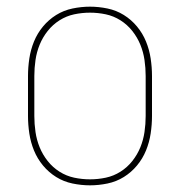

<svg xmlns="http://www.w3.org/2000/svg" viewBox="-20 -548 540 576"><path d="M250 8Q224 8 197.5 2.5Q171 -3 148.5 -17Q126 -31 109 -51.5Q92 -72 82 -96.5Q72 -121 68 -147.5Q64 -174 64 -200V-320Q64 -346 68 -372.5Q72 -399 82 -423.5Q92 -448 109 -468.5Q126 -489 148.5 -503Q171 -517 197.5 -522.5Q224 -528 250 -528Q276 -528 302.5 -522.5Q329 -517 351.5 -503Q374 -489 391 -468.5Q408 -448 418 -423.5Q428 -399 432 -372.5Q436 -346 436 -320V-200Q436 -174 432 -147.5Q428 -121 418 -96.5Q408 -72 391 -51.5Q374 -31 351.5 -17Q329 -3 302.5 2.5Q276 8 250 8ZM250 -10Q274 -10 297.5 -15Q321 -20 341.5 -33Q362 -46 377 -65Q392 -84 401 -106Q410 -128 413.5 -152Q417 -176 417 -200V-320Q417 -344 413.5 -368Q410 -392 401 -414Q392 -436 377 -455Q362 -474 341.5 -487Q321 -500 297.5 -505Q274 -510 250 -510Q226 -510 202.5 -505Q179 -500 158.5 -487Q138 -474 123 -455Q108 -436 99 -414Q90 -392 86.5 -368Q83 -344 83 -320V-200Q83 -176 86.5 -152Q90 -128 99 -106Q108 -84 123 -65Q138 -46 158.5 -33Q179 -20 202.5 -15Q226 -10 250 -10Z"/></svg>

Font: Iosevka Term Curly Thin
Style: Regular
Weight: 100
Designer: Belleve Invis
Foundry: Belleve Invis
Version: Version 32.3.0